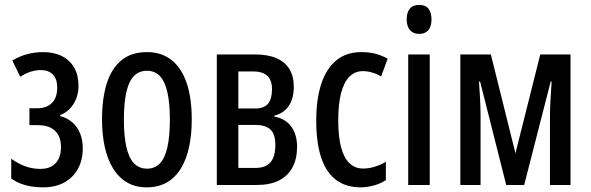

<svg xmlns="http://www.w3.org/2000/svg" viewBox="-20 -764 2439 793"><path d="M158.2 -548.8Q203.6 -548.8 236.3 -532Q269 -515.1 286.6 -484.1Q304.2 -453.1 304.2 -410.2Q304.2 -366.7 283 -333.7Q261.7 -300.8 228.5 -289.1V-284.7Q257.8 -276.9 278.8 -258.5Q299.8 -240.2 310.8 -213.1Q321.8 -186 321.8 -151.4Q321.8 -103.5 302.2 -67.4Q282.7 -31.2 246.1 -10.7Q209.5 9.8 157.2 9.8Q130.9 9.8 107.9 5.9Q85 2 64.9 -5.9Q44.9 -13.7 26.4 -26.4V-108.4Q51.8 -89.8 82 -78.1Q112.3 -66.4 147 -66.4Q174.3 -66.4 193.1 -76.9Q211.9 -87.4 221.9 -107.4Q231.9 -127.4 231.9 -157.2Q231.9 -184.6 221.7 -204.6Q211.4 -224.6 190.4 -235.8Q169.4 -247.1 136.7 -247.1H101.6V-316.9H133.8Q172.9 -316.9 194.6 -338.9Q216.3 -360.8 216.3 -402.3Q216.3 -438 198.2 -456.3Q180.2 -474.6 148.4 -474.6Q127.9 -474.6 106.4 -467.8Q85 -460.9 63.5 -446.8L30.8 -514.2Q63 -532.7 94 -540.8Q125 -548.8 158.2 -548.8Z M772 -270Q772 -208.5 761 -157.2Q750 -106 727.3 -68.6Q704.6 -31.2 669.4 -10.7Q634.3 9.8 585.4 9.8Q539.6 9.8 504.9 -10.5Q470.2 -30.8 447.3 -67.9Q424.3 -105 412.8 -156.5Q401.4 -208 401.4 -270Q401.4 -357.4 421.1 -419.7Q440.9 -481.9 481.9 -515.4Q522.9 -548.8 587.4 -548.8Q646 -548.8 687.3 -517.1Q728.5 -485.4 750.2 -423.3Q772 -361.3 772 -270ZM491.7 -269.5Q491.7 -203.1 501.7 -158Q511.7 -112.8 533 -90.1Q554.2 -67.4 587.4 -67.4Q620.1 -67.4 640.9 -89.6Q661.6 -111.8 671.6 -157Q681.6 -202.1 681.6 -270Q681.6 -336.9 671.6 -381.8Q661.6 -426.8 640.9 -449.2Q620.1 -471.7 586.9 -471.7Q536.6 -471.7 514.2 -421.4Q491.7 -371.1 491.7 -269.5Z M1193.4 -405.3Q1193.4 -357.9 1173.3 -327.4Q1153.3 -296.9 1112.8 -286.1V-282.2Q1157.7 -274.9 1182.4 -241.9Q1207 -209 1207 -157.7Q1207 -107.9 1188 -72.5Q1168.9 -37.1 1132.1 -18.6Q1095.2 0 1039.6 0H875.5V-539.1H1033.2Q1086.4 -539.1 1121.8 -523.7Q1157.2 -508.3 1175.3 -478.8Q1193.4 -449.2 1193.4 -405.3ZM1117.2 -165.5Q1117.2 -210.4 1096.7 -229.2Q1076.2 -248 1036.1 -248H964.4V-70.3H1034.2Q1076.7 -70.3 1096.9 -93.5Q1117.2 -116.7 1117.2 -165.5ZM1103.5 -396Q1103.5 -431.6 1084.7 -450.2Q1065.9 -468.8 1026.9 -468.8H964.4V-315.9H1034.2Q1070.8 -315.9 1087.2 -335.9Q1103.5 -356 1103.5 -396Z M1470.2 9.8Q1408.7 9.8 1367.9 -21Q1327.1 -51.8 1306.6 -113Q1286.1 -174.3 1286.1 -266.1Q1286.1 -353 1306.6 -416.5Q1327.1 -480 1368.7 -514.4Q1410.2 -548.8 1472.7 -548.8Q1505.9 -548.8 1532 -541.7Q1558.1 -534.7 1581.1 -521.5L1554.2 -448.7Q1534.7 -459.5 1515.9 -464.8Q1497.1 -470.2 1479 -470.2Q1445.8 -470.2 1423.1 -447.3Q1400.4 -424.3 1388.7 -379.2Q1377 -334 1377 -266.6Q1377 -201.2 1388.4 -157Q1399.9 -112.8 1422.9 -90.3Q1445.8 -67.9 1480 -67.9Q1502.9 -67.9 1526.6 -75Q1550.3 -82 1573.7 -95.7V-20Q1551.8 -5.4 1523.4 2.2Q1495.1 9.8 1470.2 9.8Z M1754.9 -539.1V0H1666V-539.1ZM1711.4 -743.7Q1737.8 -743.7 1750 -727.8Q1762.2 -711.9 1762.2 -683.6Q1762.2 -655.3 1749.3 -639.6Q1736.3 -624 1711.4 -624Q1687 -624 1673.3 -639.6Q1659.7 -655.3 1659.7 -683.6Q1659.7 -712.9 1672.6 -728.3Q1685.5 -743.7 1711.4 -743.7Z M2336.4 -539.1V0H2251.5V-285.2Q2251.5 -310.1 2253.4 -346.4Q2255.4 -382.8 2258.3 -427.2H2254.4L2145 0H2070.8L1962.9 -427.2H1958.5Q1961.4 -387.2 1963.1 -349.6Q1964.8 -312 1964.8 -286.6V0H1881.3V-539.1H2007.3L2108.9 -130.9L2211.4 -539.1Z"/></svg>

Font: Open Sans Condensed Medium
Style: Regular
Weight: 500
Width: 3
Designer: Monotype Design Team
Foundry: Monotype Imaging Inc.
Version: Version 3.000